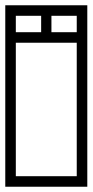

<svg xmlns="http://www.w3.org/2000/svg" viewBox="-40 -708 351 728"><path d="M291 -249Q291 -228.5 291 -204.2Q291 -180 291 -153.8Q291 -127.5 291 -100.8Q291 -74 291 -48.5Q291 -23 291 0Q291 0 275.2 0Q259.5 0 236.2 0Q213 0 189.8 0Q166.5 0 150.8 0Q135 0 135 0Q135 0 135 0Q135 0 135 0Q135 0 135 0Q135 0 135 0Q131.5 -7.5 131.5 -20Q131.5 -32.5 135 -40Q145.5 -40 158.5 -40Q171.5 -40 186.2 -40Q201 -40 217.5 -40Q234 -40 251 -40Q251 -40 251 -40Q251 -40 251 -40Q251 -40 251 -40Q251 -40 251 -40Q251 -40 251 -40Q251 -40 251 -40Q251 -40 251 -40Q251 -40 251 -40Q251 -40 251 -61Q251 -82 251 -113.2Q251 -144.5 251 -175.8Q251 -207 251 -228Q251 -249 251 -249ZM-20 -249H20Q20 -249 20 -228Q20 -207 20 -175.8Q20 -144.5 20 -113.2Q20 -82 20 -61Q20 -40 20 -40Q20 -40 20 -40Q20 -40 20 -40Q20 -40 20 -40Q20 -40 20 -40Q20 -40 20 -40Q20 -40 20 -40Q20 -40 20 -40Q20 -40 20 -40Q37.5 -40 53.8 -40Q70 -40 84.8 -40Q99.5 -40 112.5 -40Q125.5 -40 136 -40Q140 -32.5 140 -20Q140 -7.5 136 0Q136 0 136 0Q136 0 136 0Q136 0 136 0Q136 0 136 0Q136 0 120.2 0Q104.5 0 81.2 0Q58 0 34.8 0Q11.5 0 -4.2 0Q-20 0 -20 0Q-20 -23 -20 -48.5Q-20 -74 -20 -100.8Q-20 -127.5 -20 -153.8Q-20 -180 -20 -204.2Q-20 -228.5 -20 -249ZM291 -188H251Q251 -188 251 -203.8Q251 -219.5 251 -240.5Q251 -261.5 251 -277.2Q251 -293 251 -293Q251 -293 251 -293Q251 -293 251 -293Q251 -293 251 -293Q251 -293 251 -293Q251 -293 251 -308.8Q251 -324.5 251 -345.5Q251 -366.5 251 -382.2Q251 -398 251 -398H291ZM-20 -188V-398H20Q20 -398 20 -382.2Q20 -366.5 20 -345.5Q20 -324.5 20 -308.8Q20 -293 20 -293Q20 -293 20 -293Q20 -293 20 -293Q20 -293 20 -293Q20 -293 20 -293Q20 -293 20 -277.2Q20 -261.5 20 -240.5Q20 -219.5 20 -203.8Q20 -188 20 -188ZM291 -337H251Q251 -337 251 -358Q251 -379 251 -410.2Q251 -441.5 251 -472.8Q251 -504 251 -525Q251 -546 251 -546Q251 -546 251 -546Q251 -546 251 -546Q251 -546 251 -546Q251 -546 251 -546Q251 -546 251 -546Q251 -546 251 -546Q251 -546 251 -546Q251 -546 251 -546Q234 -546 217.5 -546Q201 -546 186.2 -546Q171.5 -546 158.5 -546Q145.5 -546 135 -546Q131.5 -553.5 131.5 -566Q131.5 -578.5 135 -586Q135 -586 135 -586Q135 -586 135 -586Q135 -586 135 -586Q135 -586 135 -586Q135 -586 150.8 -586Q166.5 -586 189.8 -586Q213 -586 236.2 -586Q259.5 -586 275.2 -586Q291 -586 291 -586Q291 -563 291 -537.5Q291 -512 291 -485.2Q291 -458.5 291 -432.2Q291 -406 291 -381.8Q291 -357.5 291 -337ZM-20 -337Q-20 -357.5 -20 -381.8Q-20 -406 -20 -432.2Q-20 -458.5 -20 -485.2Q-20 -512 -20 -537.5Q-20 -563 -20 -586Q-20 -586 -4.2 -586Q11.5 -586 34.8 -586Q58 -586 81.2 -586Q104.5 -586 120.2 -586Q136 -586 136 -586Q136 -586 136 -586Q136 -586 136 -586Q136 -586 136 -586Q136 -586 136 -586Q140 -578.5 140 -566Q140 -553.5 136 -546Q125.5 -546 112.5 -546Q99.5 -546 84.8 -546Q70 -546 53.8 -546Q37.5 -546 20 -546Q20 -546 20 -546Q20 -546 20 -546Q20 -546 20 -546Q20 -546 20 -546Q20 -546 20 -546Q20 -546 20 -546Q20 -546 20 -546Q20 -546 20 -546Q20 -546 20 -525Q20 -504 20 -472.8Q20 -441.5 20 -410.2Q20 -379 20 -358Q20 -337 20 -337ZM116 -565Q116 -575 116 -585.8Q116 -596.5 116 -609Q116 -618 116 -627.8Q116 -637.5 116 -648Q116 -648 116 -648Q116 -648 116 -648Q103.5 -648 91.2 -648Q79 -648 66 -648Q55 -648 43.2 -648Q31.5 -648 20 -648Q20 -648 20 -648Q20 -648 20 -648Q20 -637.5 20 -627.8Q20 -618 20 -609Q20 -596.5 20 -585.8Q20 -575 20 -565H-20Q-20 -574 -20 -588.2Q-20 -602.5 -20 -626.2Q-20 -650 -20 -688Q-20 -688 -20 -688Q-20 -688 -20 -688H146Q146 -688 146 -688Q146 -688 146 -688Q146 -688 146 -688Q146 -648 146 -624Q146 -600 146 -586.5Q146 -573 146 -565ZM155 -565H125Q125 -573 125 -586.5Q125 -600 125 -624Q125 -648 125 -688Q125 -688 125 -688Q125 -688 125 -688Q125 -688 125 -688H291Q291 -688 291 -688Q291 -688 291 -688Q291 -650 291 -626.2Q291 -602.5 291 -588.2Q291 -574 291 -565H251Q251 -575 251 -585.8Q251 -596.5 251 -609Q251 -618 251 -627.8Q251 -637.5 251 -648Q251 -648 251 -648Q251 -648 251 -648Q240 -648 228.2 -648Q216.5 -648 205 -648Q192.5 -648 180.2 -648Q168 -648 155 -648Q155 -648 155 -648Q155 -648 155 -648Q155 -637.5 155 -627.8Q155 -618 155 -609Q155 -596.5 155 -585.8Q155 -575 155 -565Z"/></svg>

Font: Honk
Style: Regular
Weight: 400
Designer: Noopur Datye & Yesha Goshar
Foundry: Ek Type
Version: Version 1.000